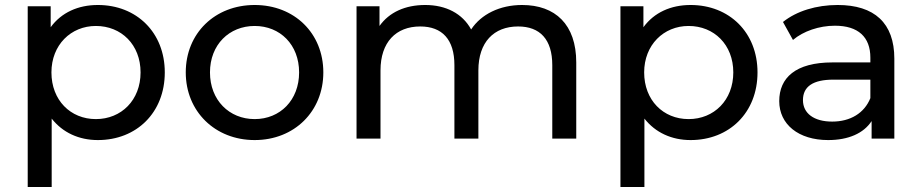

<svg xmlns="http://www.w3.org/2000/svg" viewBox="-20 -555 3689 769"><path d="M91 -530V194H187V-80C231 -24 296 6 372 6C527 6 640 -104 640 -265C640 -425 527 -535 372 -535C293 -535 226 -505 183 -446V-530ZM364 -451C466 -451 543 -376 543 -265C543 -154 466 -78 364 -78C262 -78 186 -154 186 -265C186 -375 264 -451 364 -451Z M724 -265C724 -109 841 6 1000 6C1159 6 1275 -109 1275 -265C1275 -422 1159 -535 1000 -535C841 -535 724 -422 724 -265ZM821 -265C821 -376 898 -451 1000 -451C1102 -451 1178 -376 1178 -265C1178 -154 1102 -78 1000 -78C898 -78 821 -154 821 -265Z M1504 0V-273C1504 -386 1566 -449 1663 -449C1751 -449 1800 -397 1800 -294V0H1896V-273C1896 -386 1958 -449 2055 -449C2143 -449 2192 -397 2192 -294V0H2288V-305C2288 -457 2204 -535 2071 -535C1982 -535 1907 -498 1867 -437C1832 -501 1766 -535 1683 -535C1603 -535 1539 -506 1500 -451V-530H1408V0Z M2465 -530V194H2561V-80C2605 -24 2670 6 2746 6C2901 6 3014 -104 3014 -265C3014 -425 2901 -535 2746 -535C2667 -535 2600 -505 2557 -446V-530ZM2738 -451C2840 -451 2917 -376 2917 -265C2917 -154 2840 -78 2738 -78C2636 -78 2560 -154 2560 -265C2560 -375 2638 -451 2738 -451Z M3297 6C3378 6 3439 -21 3471 -70V0H3562V-320C3562 -463 3482 -535 3335 -535C3250 -535 3171 -511 3116 -467L3156 -395C3197 -430 3261 -452 3324 -452C3417 -452 3466 -407 3466 -324V-305H3314C3166 -305 3101 -243 3101 -150C3101 -57 3178 6 3297 6ZM3196 -154C3196 -209 3237 -236 3318 -236H3466V-162C3442 -102 3386 -68 3313 -68C3240 -68 3196 -101 3196 -154Z"/></svg>

Font: Malon Grotesk Med
Style: Regular
Weight: 500
Designer: Julieta Ulanovsky
Foundry: Julieta Ulanovsky
Version: Version 7.200